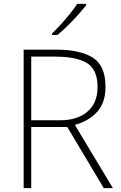

<svg xmlns="http://www.w3.org/2000/svg" viewBox="-20 -970 626 990"><path d="M269 -714Q394 -714 459 -672.5Q524 -631 524 -522Q524 -441 481 -393.5Q438 -346 366 -326L562 0H515L327 -315H141V0H102V-714ZM264 -678H141V-350H292Q379 -350 431 -394.5Q483 -439 483 -521Q483 -611 429 -644.5Q375 -678 264 -678ZM424 -942Q407 -921 382.5 -893.5Q358 -866 330 -838.5Q302 -811 277 -790H248V-797Q269 -817 294 -844.5Q319 -872 341.5 -900Q364 -928 378 -950H424Z"/></svg>

Font: Noto Sans Bengali UI ExtraLight
Style: Regular
Weight: 200
Designer: Jelle Bosma - Monotype Design Team
Foundry: Monotype Imaging Inc.
Version: Version 2.003; ttfautohint (v1.8.4.7-5d5b)